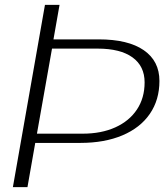

<svg xmlns="http://www.w3.org/2000/svg" viewBox="-20 -770 676 790"><path d="M165 -750H225L200 -608H386Q507 -608 571.5 -563.5Q636 -519 636 -437Q636 -359 596.5 -301.5Q557 -244 483.5 -213Q410 -182 311 -182H125L93 0H33ZM320 -220Q397 -220 454.5 -246Q512 -272 543.5 -319.5Q575 -367 575 -431Q575 -498 525 -534Q475 -570 382 -570H194L132 -220Z"/></svg>

Font: Fahkwang ExtraLight
Style: Italic
Weight: 275
Italic angle: -10°
Designer: Suppakit Chalermlarp | Katatrad Co.,Ltd.
Foundry: Cadson Demak Co.,Ltd.
Version: Version 1.000; ttfautohint (v1.6)